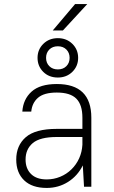

<svg xmlns="http://www.w3.org/2000/svg" viewBox="-20 -920 560 946"><path d="M350 -900H410L290 -770H240ZM210 6Q138 6 99 -31.5Q60 -69 60 -134Q60 -203 107 -244Q154 -285 260 -285H386V-340Q386 -404 356 -434Q326 -464 260 -464Q197 -464 167.5 -438.5Q138 -413 134 -370H90Q94 -431 135.5 -468.5Q177 -506 260 -506Q430 -506 430 -340V0H394L388 -105Q362 -53 315 -23.5Q268 6 210 6ZM210 -36Q245 -36 276.5 -49Q308 -62 332 -85.5Q356 -109 370 -140Q384 -171 386 -207V-245H260Q177 -245 141.5 -215Q106 -185 106 -134Q106 -89 133 -62.5Q160 -36 210 -36ZM265 -538Q221 -538 193 -566Q165 -594 165 -635Q165 -676 193.5 -704Q222 -732 265 -732Q308 -732 336.5 -704Q365 -676 365 -635Q365 -594 336.5 -566Q308 -538 265 -538ZM265 -578Q291 -578 307 -594Q323 -610 323 -635Q323 -660 307 -676Q291 -692 265 -692Q239 -692 223 -676Q207 -660 207 -635Q207 -610 223 -594Q239 -578 265 -578Z"/></svg>

Font: PT Root UI Web Light
Style: Regular
Weight: 300
Designer: Vitaly Kuzmin
Foundry: ParaType Ltd.
Version: Version 1.000W